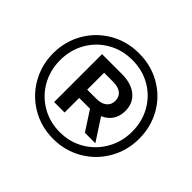

<svg xmlns="http://www.w3.org/2000/svg" viewBox="-162 -909 1117 1117"><g transform="rotate(45 397.0 -350.0)"><path d="M750 -352Q750 -254 703 -172.5Q656 -91 575 -44Q494 3 396 3Q298 3 217.5 -44Q137 -91 90.5 -172Q44 -253 44 -350Q44 -447 90.5 -528Q137 -609 218 -656Q299 -703 398 -703Q497 -703 577.5 -657Q658 -611 704 -530.5Q750 -450 750 -352ZM692 -352Q692 -435 654 -502.5Q616 -570 549 -609Q482 -648 398 -648Q314 -648 246 -608.5Q178 -569 139.5 -501Q101 -433 101 -350Q101 -267 139.5 -199Q178 -131 245.5 -91.5Q313 -52 396 -52Q479 -52 546.5 -92Q614 -132 653 -200.5Q692 -269 692 -352ZM500 -288 588 -153H502L424 -273H413H335V-153H249V-547H413Q490 -547 534.5 -510Q579 -473 579 -410Q579 -366 558.5 -335Q538 -304 500 -288ZM408 -340Q450 -340 473 -358.5Q496 -377 496 -410Q496 -443 473 -461Q450 -479 408 -479H334V-340Z"/></g></svg>

Font: mBank SemiBold
Style: Regular
Weight: 600
Designer: Julieta Ulanovsky
Foundry: Julieta Ulanovsky
Version: Version 7.200